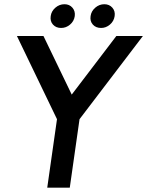

<svg xmlns="http://www.w3.org/2000/svg" viewBox="-20 -866 682 886"><path d="M517 -700H639.5L347 -316L302 0H198L243 -316L58 -700H180.5L311 -429.5ZM262 -737Q238.5 -737 224.5 -752.5Q210.5 -768 214 -791.5Q217 -814.5 235.5 -830.5Q254 -846.5 277.5 -846.5Q300.5 -846.5 314.2 -830.5Q328 -814.5 325 -791.5Q321.5 -768 303.2 -752.5Q285 -737 262 -737ZM446.5 -737Q422.5 -737 408.5 -752.5Q394.5 -768 398 -791.5Q401 -814.5 419.5 -830.5Q438 -846.5 461.5 -846.5Q484.5 -846.5 498.5 -830.5Q512.5 -814.5 509 -791.5Q505.5 -768 487.2 -752.5Q469 -737 446.5 -737Z"/></svg>

Font: Urbanist SemiBold
Style: Italic
Weight: 600
Italic angle: -8°
Designer: Corey Hu
Foundry: Corey Hu
Version: Version 1.321; ttfautohint (v1.8.4.7-5d5b)